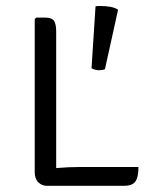

<svg xmlns="http://www.w3.org/2000/svg" viewBox="-20 -602 496 622"><path d="M428.5 -61Q428.5 -26.5 418 -13.2Q407.5 0 382.5 0H132.5Q115.5 0 104 -11.5Q92.5 -23 92.5 -45.5V-540L97.5 -545H126Q148.5 -545 155.2 -534.2Q162 -523.5 162 -500.5V-57.5Q200.5 -61 239.5 -61ZM289.5 -581.5Q293.5 -582.5 298.2 -582.5Q303 -582.5 308.5 -582.5Q322 -582.5 337 -580Q352 -577.5 362.5 -570.5L320 -378Q312.5 -374.5 302 -374.5Q287.5 -374.5 276.5 -381Z"/></svg>

Font: Signika Negative SC Light
Style: Regular
Weight: 300
Designer: Anna Giedryś
Foundry: Anna Giedryś
Version: Version 2.000; ttfautohint (v1.8.3) -l 8 -r 50 -G 200 -x 9 -